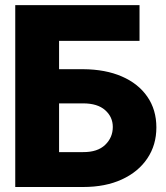

<svg xmlns="http://www.w3.org/2000/svg" viewBox="-20 -748 666 768"><path d="M41 0V-727.5H538.1V-584.5H216.3V-471.2H312.5Q401.9 -470.7 467.5 -442.1Q533.2 -413.6 569.3 -361.3Q605.5 -309.1 605.5 -238.3Q605.5 -168 569.3 -114.3Q533.2 -60.5 467.5 -30.3Q401.9 0 312.5 0ZM216.3 -139.6H312.5Q370.1 -139.2 400.6 -168.5Q431.2 -197.8 431.2 -240.2Q431.2 -280.3 400.6 -307.4Q370.1 -334.5 312.5 -334.5H216.3Z"/></svg>

Font: Inter Tight ExtraBold
Style: Regular
Weight: 800
Designer: Rasmus Andersson
Foundry: rsms
Version: Version 3.004; ttfautohint (v1.8.4.7-5d5b)